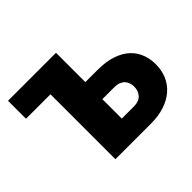

<svg xmlns="http://www.w3.org/2000/svg" viewBox="-123 -683 849 849"><g transform="rotate(-45 301.0 -259.0)"><path d="M387 -107Q418 -107 434 -124.2Q450 -141.5 450 -169.5Q450 -181 446.2 -191.8Q442.5 -202.5 434.8 -210.8Q427 -219 415 -223.8Q403 -228.5 387 -228.5H311V-107ZM386.5 -335Q441 -335 479.2 -321.8Q517.5 -308.5 541.5 -285.8Q565.5 -263 576.5 -233Q587.5 -203 587.5 -170Q587.5 -132.5 574 -101.2Q560.5 -70 534.8 -47.5Q509 -25 471.8 -12.5Q434.5 0 387.5 0H164V-406H11V-518.5H311V-335Z"/></g></svg>

Font: Lato 2
Style: Regular
Weight: 900
Designer: Lukasz Dziedzic with Adam Twardoch and Botio Nikoltchev
Foundry: tyPoland Lukasz Dziedzic
Version: Version 2.015; 2015-08-06; http://www.latofonts.com/